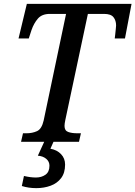

<svg xmlns="http://www.w3.org/2000/svg" viewBox="-20 -734 701 994"><path d="M89 0 99 -44H117Q147 -44 171.5 -55Q196 -66 206 -110L322 -662H238Q197 -662 176 -637.5Q155 -613 143 -578L129 -535H76L119 -714H661L627 -535H574Q575 -541 576.5 -555.5Q578 -570 579.5 -584Q581 -598 581 -602Q581 -628 567.5 -645Q554 -662 519 -662H435L318 -112Q316 -103 315 -95Q314 -87 314 -82Q314 -58 332.5 -51Q351 -44 381 -44H399L389 0ZM168 240Q128 240 93 229L104 177Q138 185 166 185Q195 185 215.5 170.5Q236 156 236 124Q236 102 219 88Q202 74 176 72L213 -9H261L241 36Q275 42 296 64Q317 86 317 118Q317 161 296.5 188Q276 215 242 227.5Q208 240 168 240Z"/></svg>

Font: Noto Serif SemiCondensed Medium
Style: Italic
Weight: 500
Width: 4
Italic angle: -12°
Designer: Monotype Design Team
Foundry: Monotype Imaging Inc.
Version: Version 2.013